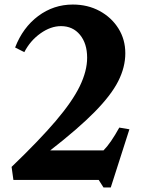

<svg xmlns="http://www.w3.org/2000/svg" viewBox="-20 -792 630 845"><path d="M435.5 33 414.5 0H39L31 -57.5Q152.5 -174 225.5 -259.8Q298.5 -345.5 331 -412.5Q363.5 -479.5 363.5 -538Q363.5 -600.5 332 -638.8Q300.5 -677 248.5 -677Q203 -677 158 -645Q113 -613 87 -562.5L46.5 -583Q80.5 -671 148.2 -721.5Q216 -772 300.5 -772Q366 -772 418.2 -743.8Q470.5 -715.5 501 -667Q531.5 -618.5 531.5 -557.5Q531.5 -496.5 500.5 -435Q469.5 -373.5 397.2 -300Q325 -226.5 201 -130H435.5Q451.5 -146 469 -171.5Q486.5 -197 505 -230.5L549.5 -223L467.5 33Z"/></svg>

Font: Libre Caslon Text
Style: Bold
Weight: 700
Designer: Pablo Impallari, Rodrigo Fuenzalida, Katja Schimmel
Foundry: Pablo Impallari, Rodrigo Fuenzalida
Version: Version 2.000